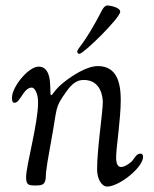

<svg xmlns="http://www.w3.org/2000/svg" viewBox="-20 -680 566 706"><path d="M264 -490C264 -486 267 -482 272 -482C287 -482 422 -614 422 -637C422 -653 383 -660 375 -660C372 -660 363 -658 355 -642C287 -511 264 -503 264 -490ZM24 -321C24 -310 26 -302 33 -302C55 -302 66 -358 97 -358C107 -358 120 -338 120 -303C120 -226 76 -71 76 -29C76 0 84 2 111 2C137 2 145 -2 148 -24C150 -38 143 -26 168 -161C192 -290 180 -281 223 -342C246 -375 265 -386 288 -386C353 -386 358 -320 358 -304C358 -267 337 -133 337 -57C337 -22 354 6 374 6C418 6 506 -64 506 -103C506 -109 504 -115 497 -115C482 -115 478 -103 466 -88C466 -88 443 -66 426 -66C415 -66 407 -74 407 -102C407 -136 424 -242 424 -312C424 -375 410 -437 340 -437C298 -437 245 -401 218 -380C181 -352 174 -330 168 -330C159 -330 180 -435 122 -435C84 -435 24 -360 24 -321Z"/></svg>

Font: OFL Sorts Mill Goudy
Style: Italic
Weight: 500
Italic angle: -6°
Version: Version 003.000